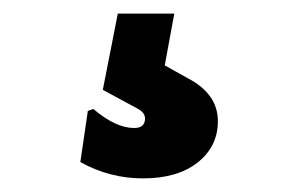

<svg xmlns="http://www.w3.org/2000/svg" viewBox="-20 -53 428 282"><path d="M236 -33 222 43 256 62Q300 85 300 125Q300 162 270.5 185.5Q241 209 190 209Q141 209 98 185L109 110L117 107Q150 135 177 135Q193 135 193 121Q193 112 181 106L131 79L153 -33Z"/></svg>

Font: Alegreya Sans SC Black
Style: Regular
Weight: 900
Designer: Juan Pablo del Peral
Foundry: Huerta Tipografica
Version: Version 2.007